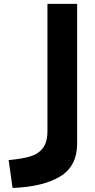

<svg xmlns="http://www.w3.org/2000/svg" viewBox="-20 -720 485 976"><path d="M23.9 93.8Q92.3 87.4 133.1 75.4Q173.8 63.5 197.5 33.2Q221.2 2.9 221.2 -54.2V-700.2H372.1V9.8Q372.1 126 284.2 178Q196.3 230 43.9 235.4Z"/></svg>

Font: DavidDev Light
Style: Regular
Weight: 300
Designer: David.dev
Foundry: David.dev
Version: Version 1.001;FEAKit 1.0